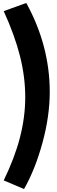

<svg xmlns="http://www.w3.org/2000/svg" viewBox="-20 -833 382 1293"><path d="M5 382Q79 230 114.5 92.5Q150 -45 150 -179Q150 -315 114.5 -455.5Q79 -596 5 -758L157 -813Q315 -525 315 -214Q315 -51 266 128.5Q217 308 142 440Z"/></svg>

Font: Lalezar
Style: Bold
Weight: 700
Designer: Borna Izadpanah
Foundry: Borna Izadpanah
Version: Version 1.003;January 24, 2021;FontCreator 13.0.0.2683 64-bi